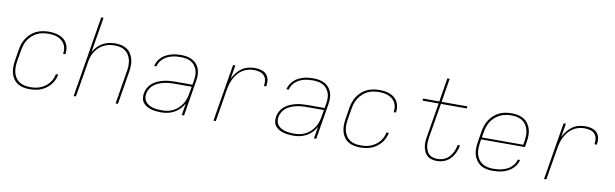

<svg xmlns="http://www.w3.org/2000/svg" viewBox="-47 -1221 5493 1716"><g transform="rotate(10 2700.0 -363.5)"><path d="M243 8Q213 8 185 2Q157 -4 134 -19Q111 -34 95.5 -57Q80 -80 73 -107.5Q66 -135 66.5 -164.5Q67 -194 72 -223L88 -323Q93 -351 102 -378Q111 -405 127.5 -429.5Q144 -454 166.5 -474Q189 -494 215.5 -506Q242 -518 270 -523Q298 -528 326 -528Q351 -528 375.5 -524.5Q400 -521 422.5 -512Q445 -503 463 -488Q481 -473 492 -452.5Q503 -432 506.5 -407.5Q510 -383 506 -357L505 -355H484L485 -357Q489 -380 486 -401.5Q483 -423 473 -441.5Q463 -460 446.5 -473.5Q430 -487 410.5 -495Q391 -503 369 -506Q347 -509 324 -509Q299 -509 273 -504.5Q247 -500 223.5 -488.5Q200 -477 179.5 -458.5Q159 -440 144 -417.5Q129 -395 121 -370Q113 -345 109 -320L92 -220Q88 -194 87.5 -167.5Q87 -141 93 -116.5Q99 -92 112.5 -71Q126 -50 146.5 -36Q167 -22 193 -16.5Q219 -11 245 -11Q268 -11 290.5 -14Q313 -17 335 -25.5Q357 -34 377.5 -48Q398 -62 413.5 -80.5Q429 -99 439 -121Q449 -143 453 -165H474Q470 -140 459 -115.5Q448 -91 430.5 -70.5Q413 -50 391 -34Q369 -18 344 -8.5Q319 1 293.5 4.5Q268 8 243 8Z M643 0 764 -735H785L732 -415Q747 -441 768.5 -464Q790 -487 817 -501.5Q844 -516 873 -522Q902 -528 931 -528Q960 -528 987.5 -521.5Q1015 -515 1037 -499.5Q1059 -484 1073 -460.5Q1087 -437 1093.5 -410.5Q1100 -384 1099.5 -355Q1099 -326 1094 -297L1045 0H1024L1073 -300Q1078 -326 1078.5 -352Q1079 -378 1073.5 -402.5Q1068 -427 1055 -448Q1042 -469 1022.5 -483Q1003 -497 978 -503Q953 -509 927 -509Q903 -509 877.5 -504.5Q852 -500 828.5 -488Q805 -476 785 -457.5Q765 -439 751 -417Q737 -395 729 -370.5Q721 -346 717 -321L664 0Z M1437 8Q1413 8 1390.5 5.5Q1368 3 1346.5 -3Q1325 -9 1306 -20Q1287 -31 1273.5 -48Q1260 -65 1256.5 -87.5Q1253 -110 1257 -134Q1261 -159 1274.5 -183.5Q1288 -208 1309.5 -226Q1331 -244 1356 -255Q1381 -266 1407 -272.5Q1433 -279 1459 -281.5Q1485 -284 1511 -284H1671L1678 -326Q1682 -350 1682 -374.5Q1682 -399 1674 -421Q1666 -443 1651.5 -461Q1637 -479 1617 -490Q1597 -501 1573 -505Q1549 -509 1524 -509Q1504 -509 1484 -507Q1464 -505 1443.5 -499.5Q1423 -494 1404.5 -485Q1386 -476 1369.5 -461.5Q1353 -447 1341.5 -428.5Q1330 -410 1326 -390H1305Q1310 -412 1322 -433.5Q1334 -455 1352 -471.5Q1370 -488 1391.5 -499Q1413 -510 1435.5 -516.5Q1458 -523 1480.5 -525.5Q1503 -528 1526 -528Q1553 -528 1579.5 -523Q1606 -518 1629 -506Q1652 -494 1668.5 -474Q1685 -454 1693.5 -429.5Q1702 -405 1702.5 -377.5Q1703 -350 1698 -323L1645 0H1624L1642 -109Q1627 -81 1605 -58Q1583 -35 1554.5 -19.5Q1526 -4 1496 2Q1466 8 1437 8ZM1441 -11Q1466 -11 1492 -15.5Q1518 -20 1542 -32Q1566 -44 1586.5 -63Q1607 -82 1622 -105Q1637 -128 1645 -153Q1653 -178 1657 -203L1668 -265H1511Q1488 -265 1464 -263Q1440 -261 1416.5 -255.5Q1393 -250 1370 -240.5Q1347 -231 1327 -215.5Q1307 -200 1294.5 -178Q1282 -156 1278 -133Q1274 -112 1278.5 -92.5Q1283 -73 1295 -58.5Q1307 -44 1324 -34.5Q1341 -25 1360 -20Q1379 -15 1399.5 -13Q1420 -11 1441 -11Z M1912 0 1998 -520H2019L1998 -397Q2012 -425 2032 -450.5Q2052 -476 2077.5 -494Q2103 -512 2133.5 -520Q2164 -528 2193 -528Q2213 -528 2232.5 -525Q2252 -522 2269.5 -514.5Q2287 -507 2300 -493.5Q2313 -480 2319.5 -462Q2326 -444 2326.5 -424Q2327 -404 2323 -384H2302Q2307 -410 2303 -435.5Q2299 -461 2282.5 -478.5Q2266 -496 2241 -502.5Q2216 -509 2190 -509Q2163 -509 2136.5 -502Q2110 -495 2085.5 -479Q2061 -463 2043 -440.5Q2025 -418 2012.5 -393Q2000 -368 1992.5 -341.5Q1985 -315 1981 -289L1933 0Z M2637 8Q2613 8 2590.5 5.5Q2568 3 2546.5 -3Q2525 -9 2506 -20Q2487 -31 2473.5 -48Q2460 -65 2456.5 -87.5Q2453 -110 2457 -134Q2461 -159 2474.5 -183.5Q2488 -208 2509.5 -226Q2531 -244 2556 -255Q2581 -266 2607 -272.5Q2633 -279 2659 -281.5Q2685 -284 2711 -284H2871L2878 -326Q2882 -350 2882 -374.5Q2882 -399 2874 -421Q2866 -443 2851.5 -461Q2837 -479 2817 -490Q2797 -501 2773 -505Q2749 -509 2724 -509Q2704 -509 2684 -507Q2664 -505 2643.5 -499.5Q2623 -494 2604.5 -485Q2586 -476 2569.5 -461.5Q2553 -447 2541.5 -428.5Q2530 -410 2526 -390H2505Q2510 -412 2522 -433.5Q2534 -455 2552 -471.5Q2570 -488 2591.5 -499Q2613 -510 2635.5 -516.5Q2658 -523 2680.5 -525.5Q2703 -528 2726 -528Q2753 -528 2779.5 -523Q2806 -518 2829 -506Q2852 -494 2868.5 -474Q2885 -454 2893.5 -429.5Q2902 -405 2902.5 -377.5Q2903 -350 2898 -323L2845 0H2824L2842 -109Q2827 -81 2805 -58Q2783 -35 2754.5 -19.5Q2726 -4 2696 2Q2666 8 2637 8ZM2641 -11Q2666 -11 2692 -15.5Q2718 -20 2742 -32Q2766 -44 2786.5 -63Q2807 -82 2822 -105Q2837 -128 2845 -153Q2853 -178 2857 -203L2868 -265H2711Q2688 -265 2664 -263Q2640 -261 2616.5 -255.5Q2593 -250 2570 -240.5Q2547 -231 2527 -215.5Q2507 -200 2494.5 -178Q2482 -156 2478 -133Q2474 -112 2478.5 -92.5Q2483 -73 2495 -58.5Q2507 -44 2524 -34.5Q2541 -25 2560 -20Q2579 -15 2599.5 -13Q2620 -11 2641 -11Z M3243 8Q3213 8 3185 2Q3157 -4 3134 -19Q3111 -34 3095.5 -57Q3080 -80 3073 -107.5Q3066 -135 3066.5 -164.5Q3067 -194 3072 -223L3088 -323Q3093 -351 3102 -378Q3111 -405 3127.5 -429.5Q3144 -454 3166.5 -474Q3189 -494 3215.5 -506Q3242 -518 3270 -523Q3298 -528 3326 -528Q3351 -528 3375.5 -524.5Q3400 -521 3422.5 -512Q3445 -503 3463 -488Q3481 -473 3492 -452.5Q3503 -432 3506.5 -407.5Q3510 -383 3506 -357L3505 -355H3484L3485 -357Q3489 -380 3486 -401.5Q3483 -423 3473 -441.5Q3463 -460 3446.5 -473.5Q3430 -487 3410.5 -495Q3391 -503 3369 -506Q3347 -509 3324 -509Q3299 -509 3273 -504.5Q3247 -500 3223.5 -488.5Q3200 -477 3179.5 -458.5Q3159 -440 3144 -417.5Q3129 -395 3121 -370Q3113 -345 3109 -320L3092 -220Q3088 -194 3087.5 -167.5Q3087 -141 3093 -116.5Q3099 -92 3112.5 -71Q3126 -50 3146.5 -36Q3167 -22 3193 -16.5Q3219 -11 3245 -11Q3268 -11 3290.5 -14Q3313 -17 3335 -25.5Q3357 -34 3377.5 -48Q3398 -62 3413.5 -80.5Q3429 -99 3439 -121Q3449 -143 3453 -165H3474Q3470 -140 3459 -115.5Q3448 -91 3430.5 -70.5Q3413 -50 3391 -34Q3369 -18 3344 -8.5Q3319 1 3293.5 4.5Q3268 8 3243 8Z M3939 8Q3916 8 3893.5 2Q3871 -4 3854 -18Q3837 -32 3827.5 -52Q3818 -72 3813.5 -94.5Q3809 -117 3810 -141Q3811 -165 3815 -188L3867 -501H3722V-520H3870L3905 -735H3926L3891 -520H4124V-501H3888L3835 -185Q3832 -165 3831 -144Q3830 -123 3833.5 -103.5Q3837 -84 3845 -66Q3853 -48 3867 -35Q3881 -22 3901 -16.5Q3921 -11 3942 -11Q3961 -11 3980 -15.5Q3999 -20 4016.5 -30Q4034 -40 4048 -55.5Q4062 -71 4072 -88.5Q4082 -106 4088.5 -124.5Q4095 -143 4099 -162V-165H4120V-162Q4116 -140 4108.5 -119Q4101 -98 4089 -78Q4077 -58 4061 -41Q4045 -24 4025 -13Q4005 -2 3983 3Q3961 8 3939 8Z M4446 8Q4417 8 4388 2Q4359 -4 4336 -19Q4313 -34 4297 -57Q4281 -80 4273.5 -107Q4266 -134 4266.5 -164Q4267 -194 4272 -223L4288 -323Q4293 -351 4302.5 -378Q4312 -405 4328 -429.5Q4344 -454 4367 -474Q4390 -494 4417 -506.5Q4444 -519 4472 -523.5Q4500 -528 4527 -528Q4557 -528 4585.5 -522Q4614 -516 4637.5 -501Q4661 -486 4677 -463Q4693 -440 4700.5 -413Q4708 -386 4707.5 -356Q4707 -326 4702 -297L4694 -251H4297L4292 -220Q4288 -193 4287.5 -166.5Q4287 -140 4293.5 -115.5Q4300 -91 4314 -70Q4328 -49 4349 -35.5Q4370 -22 4396 -16.5Q4422 -11 4449 -11Q4469 -11 4489 -13Q4509 -15 4529.5 -20.5Q4550 -26 4570 -35Q4590 -44 4606.5 -58.5Q4623 -73 4635 -91.5Q4647 -110 4651 -130H4672Q4667 -107 4654 -86Q4641 -65 4623 -48.5Q4605 -32 4583 -21Q4561 -10 4538 -3.5Q4515 3 4492 5.5Q4469 8 4446 8ZM4300 -269H4676L4681 -300Q4686 -326 4686.5 -353Q4687 -380 4680.5 -404.5Q4674 -429 4660.5 -450Q4647 -471 4626 -484.5Q4605 -498 4579.5 -503.5Q4554 -509 4527 -509Q4502 -509 4476 -504.5Q4450 -500 4426 -488.5Q4402 -477 4381 -459Q4360 -441 4345 -418.5Q4330 -396 4321.5 -370.5Q4313 -345 4309 -320Z M4912 0 4998 -520H5019L4998 -397Q5012 -425 5032 -450.5Q5052 -476 5077.5 -494Q5103 -512 5133.5 -520Q5164 -528 5193 -528Q5213 -528 5232.5 -525Q5252 -522 5269.5 -514.5Q5287 -507 5300 -493.5Q5313 -480 5319.5 -462Q5326 -444 5326.5 -424Q5327 -404 5323 -384H5302Q5307 -410 5303 -435.5Q5299 -461 5282.5 -478.5Q5266 -496 5241 -502.5Q5216 -509 5190 -509Q5163 -509 5136.5 -502Q5110 -495 5085.5 -479Q5061 -463 5043 -440.5Q5025 -418 5012.5 -393Q5000 -368 4992.5 -341.5Q4985 -315 4981 -289L4933 0Z"/></g></svg>

Font: Iosevka Thin Extended Oblique
Style: Regular
Weight: 100
Width: 7
Italic angle: -9°
Monospace: yes
Designer: Belleve Invis
Foundry: Belleve Invis
Version: Version 32.5.0; ttfautohint (v1.8.4)